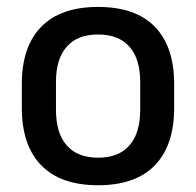

<svg xmlns="http://www.w3.org/2000/svg" viewBox="-20 -522 566 554"><path d="M263 12.5Q155 12.5 99 -45Q43 -102.5 43 -210.5V-280Q43 -387.5 99 -444.8Q155 -502 263 -502Q371 -502 426.8 -444.8Q482.5 -387.5 482.5 -280V-210.5Q482.5 -102.5 426.8 -45Q371 12.5 263 12.5ZM263 -67Q322.5 -67 353.5 -102.5Q384.5 -138 384.5 -204.5V-286Q384.5 -352 353.5 -387.2Q322.5 -422.5 263 -422.5Q203.5 -422.5 172.5 -387.2Q141.5 -352 141.5 -286V-204.5Q141.5 -138 172.5 -102.5Q203.5 -67 263 -67Z"/></svg>

Font: Anek Bangla Medium Medium
Style: Regular
Weight: 500
Version: Version 1.003